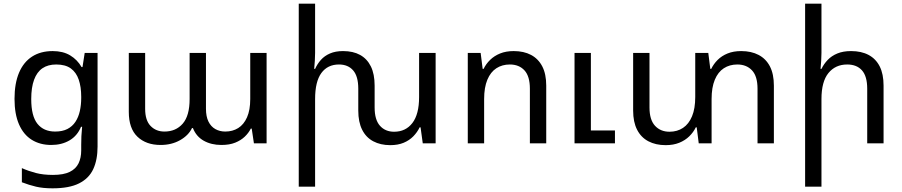

<svg xmlns="http://www.w3.org/2000/svg" viewBox="-20 -780 4912 1045"><path d="M266 245Q214 245 176 236Q138 227 99 212V135Q135 151 175 161.5Q215 172 268 172Q326 172 359.5 155.5Q393 139 407.5 109Q422 79 422 39V8Q422 -17 423 -39Q424 -61 427 -90H421Q401 -41 358.5 -16Q316 9 259 9Q198 9 153 -19Q108 -47 83.5 -103Q59 -159 59 -242Q59 -326 83.5 -384Q108 -442 154.5 -472Q201 -502 267 -502Q323 -502 362 -478.5Q401 -455 424 -415H429L441 -492H511V18Q511 90 487.5 140.5Q464 191 410.5 218Q357 245 266 245ZM280 -64Q320 -64 347 -78Q374 -92 390.5 -117Q407 -142 414.5 -175.5Q422 -209 422 -247V-254Q422 -307 408.5 -346.5Q395 -386 365.5 -407.5Q336 -429 286 -429Q241 -429 211 -408.5Q181 -388 165.5 -346Q150 -304 150 -241Q150 -148 184 -106Q218 -64 280 -64Z M854 9Q775 9 728 -36Q681 -81 681 -171V-492H770V-188Q770 -125 799.5 -94.5Q829 -64 875 -64Q937 -64 974.5 -107Q1012 -150 1012 -241V-492H1101V-188Q1101 -146 1114.5 -118.5Q1128 -91 1152 -77.5Q1176 -64 1206 -64Q1246 -64 1276.5 -83Q1307 -102 1324.5 -141.5Q1342 -181 1342 -241V-492H1431V0H1362L1350 -80H1345Q1333 -56 1312 -36Q1291 -16 1260 -3.5Q1229 9 1185 9Q1130 9 1089 -14Q1048 -37 1030 -83H1025Q1006 -43 960 -17Q914 9 854 9Z M2261 -492H2351V0H2281L2269 -87H2264Q2251 -60 2229.5 -38Q2208 -16 2177 -3Q2146 10 2104 10Q2051 10 2011.5 -11Q1972 -32 1951 -74Q1930 -116 1930 -178V-297Q1930 -365 1902 -397Q1874 -429 1825 -429Q1763 -429 1729 -382.5Q1695 -336 1695 -241V236H1606V-760H1695V-492Q1695 -470 1693.5 -449Q1692 -428 1690 -405H1695Q1707 -432 1726.5 -454Q1746 -476 1776 -489Q1806 -502 1847 -502Q1902 -502 1940 -481Q1978 -460 1998.5 -418.5Q2019 -377 2019 -314V-195Q2019 -128 2048 -95.5Q2077 -63 2125 -63Q2188 -63 2224.5 -110.5Q2261 -158 2261 -252Z M2526 0V-492H2596L2607 -405H2612Q2625 -432 2647.5 -454Q2670 -476 2702 -489Q2734 -502 2776 -502Q2831 -502 2870.5 -481Q2910 -460 2931.5 -418.5Q2953 -377 2953 -314V0H2864V-297Q2864 -365 2834.5 -397Q2805 -429 2755 -429Q2713 -429 2681.5 -408.5Q2650 -388 2632.5 -346Q2615 -304 2615 -241V0ZM3107 0V-492H3196V-70H3327V0Z M4014 -502Q4069 -502 4109 -481Q4149 -460 4170.5 -418.5Q4192 -377 4192 -314V0H4103V-297Q4103 -365 4073 -397Q4043 -429 3993 -429Q3951 -429 3919.5 -408.5Q3888 -388 3870.5 -346Q3853 -304 3853 -241V0H3783L3772 -87H3767Q3754 -60 3731.5 -38Q3709 -16 3677 -3Q3645 10 3603 10Q3549 10 3509 -11Q3469 -32 3447.5 -74Q3426 -116 3426 -178V-492H3515V-195Q3515 -128 3545 -95.5Q3575 -63 3624 -63Q3666 -63 3697.5 -84Q3729 -105 3746.5 -147Q3764 -189 3764 -252V-492H3835L3846 -405H3851Q3864 -432 3886 -454Q3908 -476 3940 -489Q3972 -502 4014 -502Z M4451 -760V-492Q4451 -470 4449.5 -449Q4448 -428 4446 -405H4451Q4464 -432 4485 -454Q4506 -476 4537.5 -489Q4569 -502 4612 -502Q4668 -502 4707.5 -481Q4747 -460 4768 -418.5Q4789 -377 4789 -314V0H4700V-297Q4700 -365 4671.5 -397Q4643 -429 4591 -429Q4527 -429 4489 -382.5Q4451 -336 4451 -241V236H4362V-760Z"/></svg>

Font: Noto Sans Armenian
Style: Regular
Weight: 400
Designer: Monotype Design Team
Foundry: Monotype Imaging Inc.
Version: Version 2.007